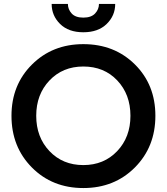

<svg xmlns="http://www.w3.org/2000/svg" viewBox="-20 -935 842 970"><path d="M401 -599Q297 -599 230 -528.5Q163 -458 163 -350Q163 -242 230 -171.5Q297 -101 401 -101Q505 -101 572 -171.5Q639 -242 639 -350Q639 -458 572.5 -528.5Q506 -599 401 -599ZM38 -350Q38 -506 141.5 -609Q245 -712 401 -712Q558 -712 661.5 -609.5Q765 -507 765 -350Q765 -193 661.5 -89Q558 15 401 15Q244 15 141 -89Q38 -193 38 -350ZM241 -915H323Q323 -888 342 -867Q361 -846 401 -846Q441 -846 460.5 -867Q480 -888 480 -915H562Q562 -856 519 -814Q476 -772 401 -772Q326 -772 283.5 -814Q241 -856 241 -915Z"/></svg>

Font: Renner* Medium
Style: Medium
Weight: 500
Version: Version 003.000 ; ttfautohint (v0.97) -l 8 -r 50 -G 200 -x 1